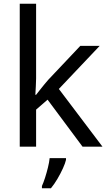

<svg xmlns="http://www.w3.org/2000/svg" viewBox="-20 -780 574 1021"><path d="M172 -363Q172 -347 170.5 -321Q169 -295 168 -276H172Q178 -284 190 -299Q202 -314 214.5 -329.5Q227 -345 236 -355L407 -536H510L293 -307L525 0H419L233 -250L172 -197V0H85V-760H172ZM331 70Q327 88 314.5 115.5Q302 143 285.5 171Q269 199 251 221H203V209Q211 192 219.5 165.5Q228 139 235 110.5Q242 82 244 61H331Z"/></svg>

Font: Noto Sans Gujarati
Style: Regular
Weight: 400
Designer: Jelle Bosma - Monotype Design Team, Universal Thirst
Foundry: Monotype Imaging Inc.
Version: Version 2.102